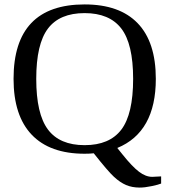

<svg xmlns="http://www.w3.org/2000/svg" viewBox="-20 -682 762 864"><path d="M143.1 -327.1Q143.1 -169.4 195.8 -99.1Q248.5 -28.8 360.8 -28.8Q472.7 -28.8 525.9 -98.6Q579.1 -168.5 579.1 -327.1Q579.1 -484.9 525.6 -554Q472.2 -623 360.8 -623Q248.5 -623 195.8 -553.5Q143.1 -483.9 143.1 -327.1ZM41 -327.1Q41 -662.1 360.8 -662.1Q518.1 -662.1 599.6 -577.4Q681.2 -492.7 681.2 -327.1Q681.2 -87.4 507.8 -16.1L532.2 14.2Q575.2 67.9 605.5 90.8Q635.7 113.8 665 113.8L705.1 111.8V144Q693.8 148.9 662.8 155.5Q631.8 162.1 608.9 162.1Q574.2 162.1 547.4 150.6Q520.5 139.2 493.2 114Q465.8 88.9 401.9 7.8Q384.3 9.8 360.8 9.8Q204.1 9.8 122.6 -75.9Q41 -161.6 41 -327.1Z"/></svg>

Font: Liberation Serif
Style: Regular
Weight: 400
Designer: Steve Matteson
Foundry: Ascender Corporation
Version: Version 2.1.5